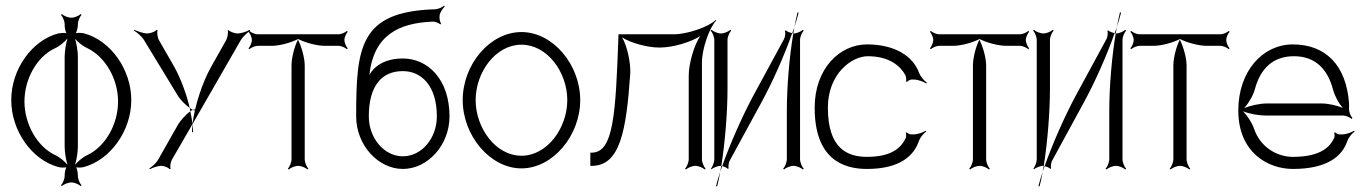

<svg xmlns="http://www.w3.org/2000/svg" viewBox="-20 -590 4853 683"><path d="M247 -4C253 -23 257 -51 257 -70V-388C257 -406 253 -433 247 -452C258 -439 276 -425 292 -418C355 -387 400 -309 400 -229C400 -149 356 -70 292 -39C276 -32 258 -17 247 -4ZM20 -234C20 -124 94 -21 187 4C194 6 207 7 216 5C212 13 210 26 210 34V36C210 47 203 63 197 69L200 72C206 66 222 59 234 59C245 59 261 66 267 72L270 69C264 63 257 47 257 36V34C257 26 255 13 251 5C259 7 272 6 279 4C371 -21 447 -123 447 -234C447 -343 373 -446 280 -471C273 -473 259 -474 250 -472C254 -480 257 -493 257 -501V-504C257 -515 264 -531 270 -537L267 -540C261 -534 245 -527 234 -527C222 -527 206 -534 200 -540L197 -537C203 -531 210 -515 210 -504V-501C210 -494 212 -480 216 -472C207 -474 194 -472 187 -471C95 -447 20 -345 20 -234ZM67 -229C67 -309 111 -388 175 -418C191 -425 209 -440 220 -453C214 -434 210 -406 210 -387V-69C210 -51 214 -23 220 -4C209 -17 191 -32 175 -39C112 -69 67 -149 67 -229Z M457 -481C467 -475 484 -461 492 -448L613 -249C620 -237 639 -217 655 -206C643 -257 622 -313 599 -354L545 -448C541 -455 537 -476 541 -482L537 -484C534 -478 514 -471 505 -471C489 -471 469 -479 458 -484ZM655 -206C656 -202 656 -198 657 -194C660 -196 663 -198 666 -199C663 -200 659 -203 655 -206ZM666 -199C669 -198 671 -197 673 -197V-201C671 -201 669 -200 666 -199ZM511 9 513 12C522 7 540 0 555 0C563 0 580 6 583 12L587 10C584 4 587 -14 591 -21L665 -149C664 -138 663 -129 663 -120H667C667 -129 666 -138 665 -149L837 -448C845 -461 861 -475 870 -481L868 -484C859 -478 839 -471 824 -471C815 -471 796 -478 793 -483L790 -481C793 -476 789 -456 785 -448L732 -354C699 -296 672 -210 665 -150C663 -164 660 -178 657 -194C641 -183 621 -160 614 -148L542 -21C535 -9 520 4 511 9Z M864 -418 867 -415C872 -420 887 -427 897 -427H947C974 -427 1015 -438 1040 -451C1040 -452 1039 -451 1039 -452C1040 -452 1040 -451 1041 -451C1042 -451 1041 -452 1042 -452C1042 -451 1041 -452 1041 -451C1066 -438 1108 -427 1135 -427H1185C1194 -427 1209 -420 1214 -415L1217 -418C1212 -423 1205 -438 1205 -448C1205 -457 1212 -472 1217 -477L1214 -480C1209 -475 1194 -468 1185 -468H897C887 -468 872 -475 867 -480L864 -477C869 -472 876 -457 876 -448C876 -438 869 -423 864 -418ZM1040 -449C1040 -450 1041 -450 1041 -451C1041 -451 1040 -451 1040 -451ZM1004 10 1007 13C1013 7 1029 0 1041 0C1052 0 1068 7 1074 13L1077 10C1071 4 1064 -12 1064 -24V-357C1064 -383 1053 -424 1040 -449C1027 -424 1017 -383 1017 -357V-24C1017 -12 1010 4 1004 10Z M1292 -176C1292 -285 1338 -337 1413 -337C1480 -337 1534 -284 1534 -176C1534 -98 1480 -34 1413 -34C1347 -34 1292 -98 1292 -176ZM1247 -176C1247 -73 1326 11 1413 11C1501 11 1579 -73 1579 -176C1579 -309 1501 -382 1413 -382C1319 -382 1294 -323 1294 -323C1309 -466 1400 -508 1518 -513C1527 -514 1542 -508 1546 -503L1549 -506C1545 -511 1542 -527 1544 -536C1546 -547 1556 -561 1562 -567L1560 -570C1553 -564 1538 -557 1527 -557C1260 -549 1247 -423 1247 -176Z M1672 -234C1672 -333 1743 -431 1835 -431C1927 -431 1998 -333 1998 -234C1998 -135 1927 -36 1835 -36C1743 -36 1672 -135 1672 -234ZM1626 -234C1626 -107 1724 9 1835 9C1946 9 2044 -107 2044 -234C2044 -360 1947 -476 1835 -476C1723 -476 1626 -361 1626 -234Z M2080 0H2085C2186 0 2208 -125 2222 -329C2224 -366 2211 -427 2193 -457C2223 -437 2285 -421 2322 -421H2330C2372 -421 2439 -440 2471 -462C2449 -430 2430 -363 2430 -321V-24C2430 -12 2423 4 2417 10L2420 13C2426 7 2442 0 2454 0C2465 0 2481 7 2487 13L2490 10C2484 4 2477 -12 2477 -24V-368C2477 -415 2503 -492 2528 -517L2526 -519C2501 -494 2424 -468 2377 -468H2180V-463C2170 -184 2163 -47 2085 -47H2080Z M2508 -481C2514 -475 2521 -459 2521 -448V-22C2521 -12 2514 4 2509 10L2511 12C2517 7 2533 0 2543 0H2546C2559 -83 2568 -189 2568 -276V-448C2568 -459 2575 -475 2581 -481L2578 -484C2572 -478 2556 -471 2545 -471C2533 -471 2517 -478 2511 -484ZM2798 -472C2799 -472 2801 -471 2802 -471C2803 -479 2805 -487 2806 -494C2804 -487 2801 -480 2798 -472ZM2806 -494C2812 -512 2817 -530 2821 -545L2817 -546C2813 -531 2810 -513 2806 -494ZM2766 10 2769 13C2775 7 2791 0 2803 0C2814 0 2830 7 2836 13L2839 10C2833 4 2826 -12 2826 -24V-448C2826 -459 2833 -475 2839 -481L2836 -484C2830 -478 2814 -471 2803 -471H2802C2788 -388 2779 -282 2779 -195V-24C2779 -12 2772 4 2766 10ZM2549 1C2557 3 2567 7 2569 11L2572 9C2570 4 2572 -13 2576 -19L2685 -219C2727 -295 2770 -392 2798 -472C2790 -474 2778 -478 2776 -482L2772 -480C2775 -475 2773 -458 2769 -451L2661 -252C2620 -176 2577 -78 2549 1ZM2542 21C2544 14 2547 8 2549 1C2548 1 2547 0 2546 0C2545 7 2543 14 2542 21ZM2527 72 2531 73C2535 58 2539 40 2542 21C2536 39 2531 57 2527 72Z M2878 -207C2878 -27 2976 11 3064 11C3182 11 3232 -37 3249 -89C3254 -102 3266 -116 3275 -122L3273 -125C3264 -119 3244 -112 3231 -112H3220C3216 -112 3208 -116 3206 -119L3202 -118C3204 -114 3204 -103 3202 -99C3189 -72 3161 -32 3064 -32C2993 -32 2925 -63 2925 -207C2925 -328 3010 -390 3067 -390C3147 -390 3185 -352 3201 -322C3203 -317 3205 -304 3203 -300L3207 -299C3209 -302 3217 -307 3223 -307H3231C3246 -307 3266 -299 3275 -293L3277 -296C3268 -302 3254 -318 3249 -332C3228 -389 3165 -432 3064 -432C2967 -432 2878 -346 2878 -207Z M3288 -418 3291 -415C3296 -420 3311 -427 3321 -427H3371C3398 -427 3439 -438 3464 -451C3464 -452 3463 -451 3463 -452C3464 -452 3464 -451 3465 -451C3466 -451 3465 -452 3466 -452C3466 -451 3465 -452 3465 -451C3490 -438 3532 -427 3559 -427H3609C3618 -427 3633 -420 3638 -415L3641 -418C3636 -423 3629 -438 3629 -448C3629 -457 3636 -472 3641 -477L3638 -480C3633 -475 3618 -468 3609 -468H3321C3311 -468 3296 -475 3291 -480L3288 -477C3293 -472 3300 -457 3300 -448C3300 -438 3293 -423 3288 -418ZM3464 -449C3464 -450 3465 -450 3465 -451C3465 -451 3464 -451 3464 -451ZM3428 10 3431 13C3437 7 3453 0 3465 0C3476 0 3492 7 3498 13L3501 10C3495 4 3488 -12 3488 -24V-357C3488 -383 3477 -424 3464 -449C3451 -424 3441 -383 3441 -357V-24C3441 -12 3434 4 3428 10Z M3655 -481C3661 -475 3668 -459 3668 -448V-22C3668 -12 3661 4 3656 10L3658 12C3664 7 3680 0 3690 0H3693C3706 -83 3715 -189 3715 -276V-448C3715 -459 3722 -475 3728 -481L3725 -484C3719 -478 3703 -471 3692 -471C3680 -471 3664 -478 3658 -484ZM3945 -472C3946 -472 3948 -471 3949 -471C3950 -479 3952 -487 3953 -494C3951 -487 3948 -480 3945 -472ZM3953 -494C3959 -512 3964 -530 3968 -545L3964 -546C3960 -531 3957 -513 3953 -494ZM3913 10 3916 13C3922 7 3938 0 3950 0C3961 0 3977 7 3983 13L3986 10C3980 4 3973 -12 3973 -24V-448C3973 -459 3980 -475 3986 -481L3983 -484C3977 -478 3961 -471 3950 -471H3949C3935 -388 3926 -282 3926 -195V-24C3926 -12 3919 4 3913 10ZM3696 1C3704 3 3714 7 3716 11L3719 9C3717 4 3719 -13 3723 -19L3832 -219C3874 -295 3917 -392 3945 -472C3937 -474 3925 -478 3923 -482L3919 -480C3922 -475 3920 -458 3916 -451L3808 -252C3767 -176 3724 -78 3696 1ZM3689 21C3691 14 3694 8 3696 1C3695 1 3694 0 3693 0C3692 7 3690 14 3689 21ZM3674 72 3678 73C3682 58 3686 40 3689 21C3683 39 3678 57 3674 72Z M4001 -418 4004 -415C4009 -420 4024 -427 4034 -427H4084C4111 -427 4152 -438 4177 -451C4177 -452 4176 -451 4176 -452C4177 -452 4177 -451 4178 -451C4179 -451 4178 -452 4179 -452C4179 -451 4178 -452 4178 -451C4203 -438 4245 -427 4272 -427H4322C4331 -427 4346 -420 4351 -415L4354 -418C4349 -423 4342 -438 4342 -448C4342 -457 4349 -472 4354 -477L4351 -480C4346 -475 4331 -468 4322 -468H4034C4024 -468 4009 -475 4004 -480L4001 -477C4006 -472 4013 -457 4013 -448C4013 -438 4006 -423 4001 -418ZM4177 -449C4177 -450 4178 -450 4178 -451C4178 -451 4177 -451 4177 -451ZM4141 10 4144 13C4150 7 4166 0 4178 0C4189 0 4205 7 4211 13L4214 10C4208 4 4201 -12 4201 -24V-357C4201 -383 4190 -424 4177 -449C4164 -424 4154 -383 4154 -357V-24C4154 -12 4147 4 4141 10Z M4406 -205C4421 -222 4438 -250 4444 -273C4464 -347 4509 -390 4583 -390C4659 -390 4703 -344 4722 -271C4728 -249 4742 -222 4757 -206C4736 -215 4704 -222 4681 -222H4487C4463 -222 4428 -215 4406 -205ZM4385 -197C4385 -47 4491 11 4579 11C4705 11 4756 -37 4773 -89C4778 -102 4790 -116 4799 -122L4797 -125C4788 -119 4768 -112 4755 -112H4744C4740 -112 4732 -116 4730 -119L4726 -118C4728 -114 4728 -103 4726 -99C4713 -72 4684 -32 4579 -32C4524 -32 4464 -65 4441 -132C4434 -153 4417 -179 4402 -194C4424 -185 4459 -179 4482 -179H4758C4768 -179 4783 -172 4788 -167L4791 -170C4786 -175 4779 -190 4779 -201V-222C4769 -361 4693 -432 4579 -432C4471 -432 4385 -336 4385 -197Z"/></svg>

Font: Armata Saber
Style: Rg
Weight: 400
Designer: Jasper
Foundry: Cannot Into Space Fonts
Version: Version 0.970